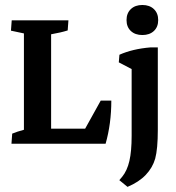

<svg xmlns="http://www.w3.org/2000/svg" viewBox="-20 -563 689 752"><path d="M24.9 0 27.8 -39.6Q46.4 -47.4 73.7 -54.7V-432.1L22.9 -442.9L25.9 -483.4H248L245.1 -443.8Q218.8 -435.5 180.2 -428.7V-59.1H313.5L374.5 -168.9H416Q416 -78.6 393.6 0ZM479.5 168.9 447.3 142.6 458.5 129.4Q478 105.5 486.8 67.4Q495.6 29.3 495.6 -31.2V-292.5L445.3 -318.8L447.8 -348.6Q499.5 -371.6 569.8 -377.4H598.1V-54.2Q598.1 20 587.9 58.1Q577.6 93.8 551 121.8Q524.4 149.9 479.5 168.9ZM537.6 -425.8Q509.3 -425.8 492.4 -441.7Q475.6 -457.5 475.6 -484.4Q475.6 -511.2 492.4 -527.3Q509.3 -543.5 537.6 -543.5Q565.9 -543.5 582.8 -527.3Q599.6 -511.2 599.6 -484.4Q599.6 -457.5 582.8 -441.7Q565.9 -425.8 537.6 -425.8Z"/></svg>

Font: Markazi Text SemiBold
Style: Regular
Weight: 600
Designer: Borna Izadpanah (Arabic designer), Fiona Ross (Arabic design director) and Florian Runge (Latin designer)
Foundry: Borna Izadpanah and Florian Runge
Version: Version 1.001; ttfautohint (v1.8.3)